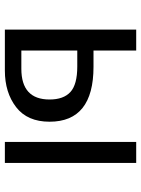

<svg xmlns="http://www.w3.org/2000/svg" viewBox="82 -648 566 769"><g transform="rotate(90 364.5 -263.0)"><path d="M182 -66H255Q378 -66 378 -179Q378 -235 348 -262.5Q318 -290 246 -290H182ZM632 -526V0H548V-526ZM182 -355H247Q467 -355 467 -179Q467 -90 408.5 -45Q350 0 262 0H98V-526H182Z"/></g></svg>

Font: FiraSans
Style: Regular
Weight: 350
Designer: Carrois Corporate & Edenspiekermann AG
Foundry: Carrois Corporate GbR & Edenspiekermann AG
Version: Version 3.106;PS 003.106;hotconv 1.0.70;makeotf.lib2.5.58329